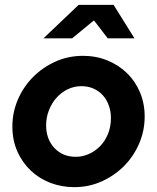

<svg xmlns="http://www.w3.org/2000/svg" viewBox="-20 -761 648 791"><path d="M31 0ZM31 -240Q31 -298 53.5 -350.5Q76 -403 115.5 -443Q155 -483 208 -507Q261 -531 322 -531Q376 -531 422.5 -512Q469 -493 503 -460Q537 -427 556.5 -381Q576 -335 576 -281Q576 -222 553 -169Q530 -116 490.5 -76.5Q451 -37 398.5 -13.5Q346 10 286 10Q234 10 188 -7.5Q142 -25 107 -58Q72 -91 51.5 -137Q31 -183 31 -240ZM292 -115Q320 -115 346 -126.5Q372 -138 392.5 -159Q413 -180 425 -209.5Q437 -239 437 -275Q437 -302 428.5 -326Q420 -350 404 -368Q388 -386 365.5 -396Q343 -406 315 -406Q285 -406 258.5 -393Q232 -380 212.5 -358Q193 -336 181.5 -306.5Q170 -277 170 -245Q170 -188 204 -151.5Q238 -115 292 -115ZM424 -603 367 -677 277 -603H159L304 -741H448L534 -603Z"/></svg>

Font: Rosa Sans
Style: Bold Italic
Weight: 700
Italic angle: -12°
Designer: Pentagram / MCKL
Foundry: Pentagram / MCKL
Version: Version 1.005;September 16, 2019;FontCreator 11.5.0.2425 64-